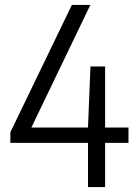

<svg xmlns="http://www.w3.org/2000/svg" viewBox="-20 -760 560 780"><path d="M22 -179.5V-222.5L272 -740H347L107.5 -242H337.5L347.5 -490H407V-242H502V-179.5H407V0H337.5V-179.5Z"/></svg>

Font: Encode Sans Cnd
Style: Regular
Weight: 400
Width: 3
Designer: Multiple Designers
Foundry: Impallari Type
Version: Version 3.002; ttfautohint (v1.8.3) -l 8 -r 50 -G 200 -x 14 